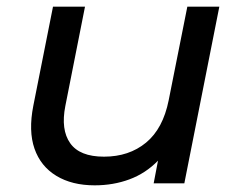

<svg xmlns="http://www.w3.org/2000/svg" viewBox="-20 -550 717 576"><path d="M264 6Q196 6 149 -22.5Q102 -51 83.5 -104Q65 -157 80 -233L139 -530H235L176 -232Q162 -161 190.5 -120.5Q219 -80 292 -80Q367 -80 418 -122Q469 -164 486 -249L542 -530H638L533 0H441L454 -68Q417 -30 368.5 -12Q320 6 264 6Z"/></svg>

Font: Montserrat Medium
Style: Italic
Weight: 500
Italic angle: -11.3°
Designer: Julieta Ulanovsky
Foundry: Julieta Ulanovsky
Version: Version 9.000; ttfautohint (v1.8.4.7-5d5b)